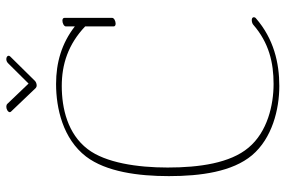

<svg xmlns="http://www.w3.org/2000/svg" viewBox="-164 -706 879 590"><g transform="rotate(-90 275.0 -410.5)"><path d="M388.9 -830.1C384 -830.1 379.6 -828.1 376.2 -824.7L313.7 -761.7L251.2 -827.1C249.3 -829.1 245.8 -830.1 242.4 -830.1C235.1 -830.1 225.8 -825.2 225.8 -819.3C225.8 -817.9 226.8 -816.4 227.8 -815.4L300 -739.7C301.5 -738.3 304.4 -736.8 307.9 -736.8C312.7 -736.8 318.6 -738.8 322 -742.2L396.7 -817.9C398.7 -819.8 399.2 -821.3 399.2 -823.2C399.2 -827.1 394.3 -830.1 388.9 -830.1ZM489.3 -647V-619.6C437 -660.2 377.9 -677.2 312.5 -677.2C237.8 -677.2 144 -656.2 89.4 -585C42.5 -523.4 29.3 -424.3 29.3 -330.6C29.3 -231.9 43 -135.3 93.3 -75.2C145.5 -13.2 234.4 8.8 306.2 8.8C377.4 8.8 451.2 -8.3 514.2 -63C516.6 -64.9 517.6 -67.4 517.6 -69.3C517.6 -79.1 500 -76.2 494.6 -71.3C439 -22.9 377.9 -8.8 312.5 -8.8C247.6 -8.8 165 -27.8 116.7 -85.9C69.3 -142.1 55.7 -236.8 55.7 -334.5C55.7 -427.2 70.3 -525.4 112.3 -580.1C159.2 -641.6 237.3 -659.7 306.2 -659.7C373 -659.7 434.1 -640.1 489.3 -587.9V-500.5C489.3 -496 493.1 -494.2 497.9 -494.2C505.6 -494.2 515.6 -498.9 515.6 -504.9V-651.4C515.6 -655.9 511.7 -657.7 506.9 -657.7C499.3 -657.7 489.3 -653 489.3 -647Z"/></g></svg>

Font: WireWyrm
Style: Light
Weight: 200
Version: Version 001.000